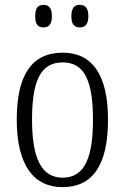

<svg xmlns="http://www.w3.org/2000/svg" viewBox="-20 -761 514 791"><path d="M309 -648C329 -648 344 -659 344 -694C344 -730 329 -741 309 -741C288 -741 274 -730 274 -694C274 -659 288 -648 309 -648ZM159 -648C179 -648 194 -659 194 -694C194 -730 179 -741 159 -741C138 -741 125 -730 125 -694C125 -659 138 -648 159 -648ZM237 10C360 10 425 -78 425 -268C425 -454 359 -544 239 -544C112 -544 49 -454 49 -268C49 -79 120 10 237 10ZM238 -29C149 -29 112 -112 112 -268C112 -425 146 -504 238 -504C329 -504 363 -426 363 -268C363 -114 330 -29 238 -29Z"/></svg>

Font: Noto Serif Georgian Condensed Light
Style: Regular
Weight: 300
Width: 3
Designer: Monotype Design Team, Akaki Razmadze
Foundry: Google LLC
Version: Version 2.003